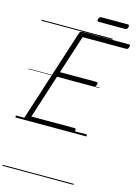

<svg xmlns="http://www.w3.org/2000/svg" viewBox="-227 -1303 1374 1917"><g transform="rotate(15 459.5 -344.0)"><path d="M111 0Q97 0 90.5 -5.5Q84 -11 88 -23L396 -979Q399 -988 406 -993Q413 -998 428 -998H905Q916 -998 918 -991.5Q920 -985 917 -973Q914 -960 907.5 -954Q901 -948 891 -948H441L313 -552H691Q702 -552 704 -546Q706 -540 703 -528Q699 -514 692.5 -508Q686 -502 677 -502H297L152 -50H598Q609 -50 611.5 -44Q614 -38 611 -25Q607 -12 600.5 -6Q594 0 584 0ZM557 -1137Q545 -1137 542 -1143.5Q539 -1150 543 -1161Q547 -1175 553 -1181.5Q559 -1188 571 -1188H843Q855 -1188 857.5 -1181Q860 -1174 857 -1161Q854 -1149 847.5 -1143Q841 -1137 829 -1137ZM0 490H735V500H0ZM0 -20H735V0H0ZM0 -505H735V-500H0ZM0 -1010H735V-1000H0Z"/></g></svg>

Font: Playwrite US Trad Guides
Style: Regular
Weight: 400
Designer: Veronika Burian, José Scaglione
Foundry: TypeTogether
Version: Version 1.003